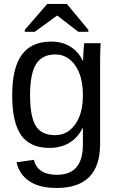

<svg xmlns="http://www.w3.org/2000/svg" viewBox="-20 -748 596 976"><path d="M267.6 207.5Q181.2 207.5 129.9 173.6Q78.6 139.6 64 77.1L152.3 64.5Q170.4 140.6 270 140.6Q401.4 140.6 401.4 -13.2V-98.1H400.4Q375.5 -47.4 332 -21.7Q288.6 3.9 230.5 3.9Q133.3 3.9 87.6 -60.5Q42 -125 42 -263.2Q42 -403.3 91.1 -470Q140.1 -536.6 240.2 -536.6Q296.4 -536.6 337.6 -511Q378.9 -485.4 401.4 -438H402.3Q402.3 -447.8 403.3 -468.5Q404.3 -489.3 405.8 -507.8Q407.2 -526.4 408.2 -528.3H491.7Q488.8 -502 488.8 -418.9V-15.1Q488.8 207.5 267.6 207.5ZM401.4 -264.2Q401.4 -360.4 362.1 -415.8Q322.8 -471.2 261.7 -471.2Q194.3 -471.2 163.6 -422.4Q132.8 -373.5 132.8 -264.2Q132.8 -155.8 161.6 -108.4Q190.4 -61 260.3 -61Q322.8 -61 362.1 -115.5Q401.4 -169.9 401.4 -264.2ZM106 -586.4V-596.2L220.2 -728H319.8L429.2 -596.2V-586.4H377.9L271 -668.9H270L156.7 -586.4Z"/></svg>

Font: Arimo Nerd Font
Style: Regular
Weight: 400
Designer: Steve Matteson
Foundry: Monotype Imaging Inc.
Version: Version 1.33;Nerd Fonts 3.2.1